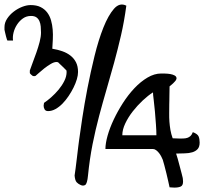

<svg xmlns="http://www.w3.org/2000/svg" viewBox="-20 -841 966 856"><path d="M174.5 -370Q174.5 -371.6 175.4 -376.4Q176.3 -381.2 176.3 -382.4Q190.9 -392 208.5 -407.5Q226 -423 241.3 -441.3Q256.5 -459.6 266.7 -479.9Q277 -500.2 277 -520.6Q277 -521.7 276.7 -522.8Q276.4 -523.9 276.4 -525.1Q276.4 -525.6 276.4 -526.8Q274.1 -529 268.8 -534.4Q263.5 -539.7 257.7 -545.4Q251.8 -551 246.3 -556.1Q240.7 -561.2 238.9 -563.4Q237.8 -563.4 236 -564Q234.8 -564 234 -564.3Q233.1 -564.6 231.9 -564.6Q220.8 -564.6 206.1 -555.8Q191.5 -547.1 177.4 -536.1Q163.4 -525.1 152.6 -515.2Q141.7 -505.3 138.2 -502.5Q137 -501.9 135.3 -501.9Q134.1 -501.4 131.8 -501.4Q129.4 -501.4 128.8 -501.9Q127.1 -501.9 125.9 -502.5Q123.6 -503.6 118.6 -508.4Q113.6 -513.2 113 -515.5V-520.6V-526.8Q117.7 -540.9 125.9 -562.3Q134.1 -583.7 142.3 -607.1Q150.5 -630.5 156.7 -654Q162.8 -677.4 162.8 -696Q162.8 -709.5 161.6 -722.8Q160.5 -736 155.8 -746.7Q151.1 -757.5 142.3 -763.7Q133.5 -769.9 118.3 -769.9Q97.8 -769.9 82.3 -758.9Q66.8 -747.9 55.9 -731.2Q45.1 -714.6 40.4 -695.7Q35.7 -676.8 38.1 -660.4H12.9Q12.3 -660.4 10.5 -666.1Q8.8 -671.7 6.7 -679.3Q4.7 -686.9 2.9 -695.1Q1.2 -703.3 0 -708.4V-720.2Q0 -740 11.7 -757.7Q23.4 -775.5 41 -789Q58.6 -802.6 78.8 -810.5Q99 -818.4 116.5 -818.4Q143.5 -818.4 161.3 -809.3Q179.2 -800.3 190.6 -785.1Q202 -769.9 207.6 -750.1Q213.2 -730.4 214.9 -708.9Q216.7 -687.5 215.5 -665.2Q214.3 -643 213.2 -623.8Q237.2 -619.8 258 -612.5Q278.8 -605.2 294.3 -593Q309.8 -580.9 318.9 -563.1Q327.9 -545.4 327.9 -520Q327.9 -505.9 322.7 -487.8Q317.4 -469.8 307.7 -450.3Q298.1 -430.9 285.5 -412.3Q272.9 -393.6 258.3 -378.7Q243.6 -363.8 227.2 -354.7Q210.8 -345.7 194.4 -345.7Q183.3 -345.7 178.9 -353.3Q174.5 -360.9 174.5 -370ZM312.6 -58.4Q314 -67.2 317 -89.8Q320 -112.5 323 -138.3Q326 -164 328.7 -186.1Q331.4 -208.1 332.7 -216.9Q337.4 -252.1 346.8 -314.4Q356.2 -376.6 369.9 -447.7Q383.7 -518.8 401.4 -591.1Q419.2 -663.5 441 -718.2Q462.8 -772.9 488.2 -801.9Q513.7 -830.8 543.2 -815.7Q533.8 -745.2 519.4 -683Q505 -620.7 488.6 -560.9Q472.2 -501.2 455.1 -442.7Q438 -384.2 421.9 -323.8Q405.8 -263.4 392.7 -198Q379.7 -132.6 372.3 -58.4Q368.9 -21.9 359.6 -16.2Q350.2 -10.6 338.1 -16.9Q329.4 -20.6 322 -28.2Q314.6 -35.7 312.6 -58.4ZM450 -176.7Q450 -201.6 459.6 -236Q469.3 -270.4 486.9 -307.7Q504.5 -345 528 -381.7Q551.5 -418.3 579.2 -447.7Q606.8 -477 637.6 -495.2Q668.3 -513.3 698.7 -513.3Q705.6 -513.3 717 -513Q728.4 -512.7 739.5 -510.8Q750.5 -508.9 758.8 -504.4Q767.1 -499.9 767.1 -491Q767.1 -490.4 765.7 -487.2Q765.1 -485.3 765.1 -484.6Q763.7 -482.1 759.9 -478Q756.1 -473.8 751.6 -469.3Q747.1 -464.9 742.2 -461.1Q737.4 -457.2 736 -456Q736 -451.5 735.7 -440Q735.3 -428.5 735.3 -415.8Q735.3 -403 735 -391.2Q734.6 -379.5 734.6 -375Q734.6 -354.6 734.3 -335.8Q734 -317 735.3 -298.5Q736.7 -280 739.8 -261.8Q742.9 -243.7 749.8 -224.5Q751.9 -224.5 756.1 -224.2Q760.2 -223.9 765.1 -223.9Q769.9 -223.9 774 -223.6Q778.2 -223.3 780.3 -223.3Q789.2 -223.3 798.2 -223.6Q807.2 -223.9 815.1 -226.4Q823.1 -229 829.3 -234.7Q835.5 -240.5 839.7 -251.9Q861.1 -243.7 865.6 -232.5Q870.1 -221.3 870.1 -205.4Q870.1 -186.3 861.1 -176.4Q852.1 -166.5 837.3 -162.1Q822.4 -157.6 803.4 -157.3Q784.4 -157 765.1 -156.3Q767.8 -149.9 772 -134.3Q776.1 -118.7 780.9 -101.2Q785.8 -83.6 789.6 -68.3Q793.4 -53 794.8 -47.3Q794.8 -46 795.5 -40.3Q796.1 -34.5 796.1 -31.4Q796.1 -14.1 785.8 -9.4Q775.4 -4.6 757.4 -4.6Q755.4 -4.6 746.7 -5.2Q738.1 -5.9 736 -5.9Q734.6 -13.5 730.5 -31Q726.4 -48.6 721.9 -68Q717.4 -87.5 712.5 -104.7Q707.7 -121.9 705.6 -128.9Q703.6 -134 699.4 -142.3Q695.3 -150.6 689.4 -158.2Q683.5 -165.9 676.3 -171.3Q669 -176.7 662.1 -176.7ZM662.1 -429.2Q640 -415.2 616.1 -392.8Q592.3 -370.5 571.9 -344.4Q551.5 -318.2 538.4 -290.5Q525.3 -262.8 525.3 -237.9H677.3Q677.3 -257.7 675.2 -286.7Q673.1 -315.7 670.7 -344.1Q668.3 -372.4 665.2 -396Q662.1 -419.6 662.1 -429.2Z"/></svg>

Font: Gloria Hallelujah
Style: Regular
Weight: 400
Designer: Kimberly Geswein
Foundry: Kimberly Geswein
Version: Version 1.004 2010